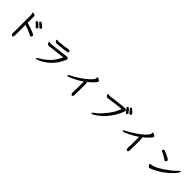

<svg xmlns="http://www.w3.org/2000/svg" viewBox="546 -2818 4909 4909"><g transform="rotate(45 3000.0 -364.0)"><path d="M576 -606Q567 -614 567 -626Q567 -636 576.5 -646.5Q586 -657 598 -657Q619 -657 671.5 -610.5Q724 -564 724 -544Q724 -533 714 -520Q704 -507 689 -507Q674 -507 664.5 -519Q655 -531 627 -560Q599 -589 576 -606ZM758 -567Q747 -567 739 -577.5Q731 -588 703 -614.5Q675 -641 647 -663Q637 -669 637 -681Q637 -692 648 -702Q659 -712 669 -712Q687 -712 742 -669.5Q797 -627 797 -602Q797 -585 775 -571Q767 -567 758 -567ZM401 67Q389 67 372 47.5Q355 28 355 -5L362 -32V-659Q362 -680 351.5 -693.5Q341 -707 341 -716Q341 -732 367 -732Q388 -732 409.5 -724Q431 -716 435.5 -703.5Q440 -691 440 -673V-451Q566 -420 702 -362Q760 -338 766 -322Q769 -314 769 -302Q769 -289 759.5 -274Q750 -259 737 -259Q725 -259 717.5 -262.5Q710 -266 691 -275Q536 -350 440 -377V11Q440 67 401 67Z M1249 49Q1230 49 1230 39Q1230 25 1289 -12Q1371 -61 1447 -121Q1617 -255 1711 -470Q1666 -466 1388 -433Q1264 -418 1255.5 -416.5Q1247 -415 1233 -415Q1201 -415 1179 -459Q1170 -476 1170 -485Q1170 -498 1184 -500Q1194 -500 1207.5 -495.5Q1221 -491 1249 -491L1764 -550Q1781 -550 1800 -537.5Q1819 -525 1819 -513Q1819 -502 1815 -494.5Q1811 -487 1808 -477Q1726 -270 1562 -127Q1435 -17 1310 31Q1262 49 1249 49ZM1335 -599Q1306 -599 1282 -635Q1272 -650 1272 -663Q1272 -679 1290 -679L1345 -673Q1574 -690 1630 -707Q1662 -715 1672 -715Q1682 -715 1700.5 -703Q1719 -691 1719 -668Q1719 -642 1679 -636Q1532 -615 1335 -599Z M2559 65Q2527 65 2516 16L2511 -7L2516 -37Q2519 -407 2521 -407Q2407 -327 2283.5 -268Q2160 -209 2130 -209Q2110 -209 2110 -223Q2110 -241 2142 -256Q2427 -407 2572 -541Q2682 -642 2687 -690Q2687 -697 2684 -702Q2681 -707 2681 -714Q2681 -731 2701 -731Q2710 -731 2730 -724Q2786 -701 2786 -672Q2786 -657 2767 -632Q2685 -532 2577 -449Q2591 -441 2594.5 -429.5Q2598 -418 2598 -354L2595 4Q2595 22 2588 40Q2579 65 2559 65Z M3245 36Q3225 36 3225 24Q3225 7 3262 -18Q3397 -109 3543 -304Q3648 -442 3700 -592Q3622 -588 3464 -566Q3251 -535 3243 -535Q3203 -535 3184 -583Q3177 -600 3177 -605Q3177 -619 3193 -621Q3205 -621 3218 -617Q3231 -613 3250 -613Q3304 -619 3471 -640.5Q3638 -662 3752 -670Q3774 -670 3790.5 -655Q3807 -640 3807 -630Q3807 -621 3803 -614Q3799 -607 3796 -598Q3718 -379 3559 -202Q3490 -126 3424.5 -72.5Q3359 -19 3310 8.5Q3261 36 3245 36ZM3866 -591Q3851 -591 3843 -603Q3833 -620 3804.5 -655.5Q3776 -691 3767.5 -698.5Q3759 -706 3759 -718Q3759 -728 3768.5 -738.5Q3778 -749 3790 -749Q3809 -749 3856 -694.5Q3903 -640 3903 -626Q3903 -612 3890 -598Q3880 -591 3866 -591ZM3840 -747Q3832 -755 3832 -766Q3832 -777 3842.5 -786Q3853 -795 3864 -795Q3875 -795 3884 -788Q3981 -705 3981 -676Q3981 -666 3971 -653Q3961 -640 3945 -640Q3929 -640 3920 -653.5Q3911 -667 3886 -697.5Q3861 -728 3840 -747Z M4559 65Q4527 65 4516 16L4511 -7L4516 -37Q4519 -407 4521 -407Q4407 -327 4283.5 -268Q4160 -209 4130 -209Q4110 -209 4110 -223Q4110 -241 4142 -256Q4427 -407 4572 -541Q4682 -642 4687 -690Q4687 -697 4684 -702Q4681 -707 4681 -714Q4681 -731 4701 -731Q4710 -731 4730 -724Q4786 -701 4786 -672Q4786 -657 4767 -632Q4685 -532 4577 -449Q4591 -441 4594.5 -429.5Q4598 -418 4598 -354L4595 4Q4595 22 4588 40Q4579 65 4559 65Z M5264 -27Q5249 -27 5233.5 -41Q5218 -55 5208 -72.5Q5198 -90 5198 -103Q5198 -120 5217 -120L5239 -118Q5252 -118 5268 -123Q5387 -155 5535.5 -253.5Q5684 -352 5784 -442Q5827 -481 5848 -507.5Q5869 -534 5884 -534Q5902 -534 5902 -519Q5902 -503 5873 -462Q5807 -368 5650.5 -241Q5494 -114 5297 -36Q5277 -27 5264 -27ZM5423 -436Q5407 -436 5394 -445Q5370 -465 5304.5 -502.5Q5239 -540 5201 -552Q5177 -562 5177 -579Q5177 -594 5183 -601Q5195 -624 5212 -624Q5226 -624 5313 -586Q5462 -521 5462 -491Q5462 -478 5451.5 -457Q5441 -436 5423 -436Z"/></g></svg>

Font: LXGW WenKai Lite Medium
Style: Regular
Weight: 500
Designer: LXGW / Fontworks Inc.
Foundry: LXGW / Fontworks Inc.
Version: Version 1.511; March 25, 2025